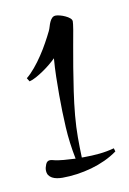

<svg xmlns="http://www.w3.org/2000/svg" viewBox="-56 -672 321 476"><g transform="rotate(-10 104.5 -434.5)"><path d="M204.1 -276.9Q189.9 -266.6 173.1 -258.8Q156.2 -251 137.9 -245.8Q119.6 -240.7 100.6 -238Q81.5 -235.4 64 -235.4Q57.1 -235.4 50.3 -236.6Q43.5 -237.8 38.1 -240.7Q32.7 -243.7 29.5 -248.5Q26.4 -253.4 26.4 -261.2Q26.4 -267.1 29.8 -275.4Q33.2 -283.7 41 -283.7Q43.9 -283.7 45.4 -283.2Q59.6 -279.3 74.5 -278.3Q89.4 -277.3 104 -276.4Q95.7 -317.4 93.5 -357.4Q91.3 -397.5 91.3 -438.5Q91.3 -461.9 91.8 -484.6Q92.3 -507.3 94.2 -530.8Q88.4 -524.9 79.8 -517.8Q71.3 -510.7 61.8 -504.2Q52.2 -497.6 42.5 -492.2Q32.7 -486.8 24.9 -484.9L19.5 -493.7Q30.3 -502.4 41 -515.4Q51.8 -528.3 61.5 -543Q71.3 -557.6 79.3 -572.3Q87.4 -586.9 93.3 -599.1Q95.7 -604 97.4 -610.1Q99.1 -616.2 101.6 -621.6Q104 -627 107.7 -630.6Q111.3 -634.3 117.2 -634.3Q121.1 -634.3 127.7 -632.6Q134.3 -630.9 140.6 -627.9Q147 -625 151.6 -621.1Q156.2 -617.2 156.2 -612.8Q156.2 -607.9 153.6 -591.8Q150.9 -575.7 146.5 -552.2Q142.1 -528.8 137.5 -500.2Q132.8 -471.7 128.4 -441.7Q124 -411.6 121.3 -382.1Q118.7 -352.5 118.7 -327.6Q118.7 -314.9 118.9 -302Q119.1 -289.1 119.6 -276.4H126Q145 -276.4 164.3 -278.3Q183.6 -280.3 201.7 -285.2Z"/></g></svg>

Font: Montez
Style: Regular
Weight: 400
Designer: Astigmatic (AOETI)
Foundry: Astigmatic (AOETI)
Version: Version 1.001